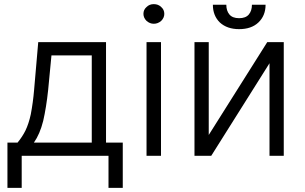

<svg xmlns="http://www.w3.org/2000/svg" viewBox="-20 -752 1474 929"><path d="M103 -120Q119 -153 129 -199Q140 -257 145 -317L165 -548H493V-62H574V157H505V2H85V157H16V-62H65Q88 -90 103 -120ZM424 -484H229L213 -317Q204 -232 189 -167Q173 -103 144 -62H424Z M759 -548V2H689V-548ZM689 -651Q674 -666 674 -685Q674 -705 689 -718Q703 -732 724 -732Q746 -732 760 -718Q775 -705 775 -685Q775 -666 760 -651Q744 -637 724 -637Q705 -637 689 -651Z M1353 -548V2H1284V-446L1002 2H921V-548H990V-99L1273 -548ZM1230 -643Q1196 -611 1137 -611Q1079 -611 1044 -643Q1010 -676 1010 -729H1075Q1075 -700 1090 -682Q1105 -664 1137 -664Q1169 -664 1184 -682Q1199 -700 1199 -729H1265Q1265 -676 1230 -643Z"/></svg>

Font: Sinter Normal
Style: Regular
Weight: 350
Foundry: Adobe & rsms
Version: Version 1.000